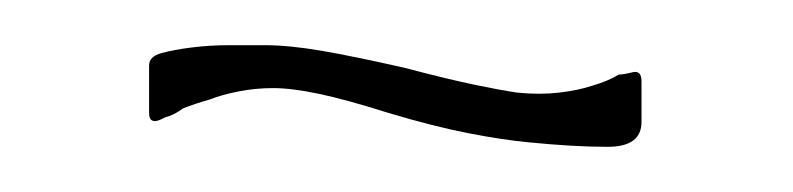

<svg xmlns="http://www.w3.org/2000/svg" viewBox="-20 -234 351 85"><path d="M254 -201Q256 -201 260 -202Q264 -203 264 -198V-180Q264 -169 249 -169Q234 -169 214 -171Q203 -172 187.5 -175Q172 -178 152 -184Q133 -190 121 -192.5Q109 -195 101 -195Q93 -195 85.5 -193.5Q78 -192 73 -190Q66 -188 61 -186Q57 -183 53 -182Q46 -178 46 -184V-205Q46 -209 51.5 -210.5Q57 -212 65 -213Q73 -214 81.5 -214Q90 -214 97 -214Q108 -214 122.5 -211.5Q137 -209 159 -204Q178 -199 190 -196.5Q202 -194 209 -193Q219 -192 227.5 -193Q236 -194 242 -196Q249 -198 254 -201Z"/></svg>

Font: Chathura Thin
Style: Regular
Weight: 250
Designer: Appaji Ambarisha Darbha
Foundry: Aditya Fonts
Version: Version 1.002 2016